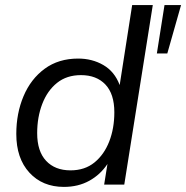

<svg xmlns="http://www.w3.org/2000/svg" viewBox="-20 -725 731 754"><path d="M231 9Q147 9 95.5 -47Q44 -103 44 -199Q44 -280 72.5 -347.5Q101 -415 155.5 -455Q210 -495 287 -495Q342 -495 386 -469.5Q430 -444 450 -391L499 -705H580L468 0H389L402 -81Q374 -39 330.5 -15Q287 9 231 9ZM257 -56Q313 -56 351 -87Q389 -118 409 -169.5Q429 -221 429 -284Q429 -356 394 -393Q359 -430 298 -430Q242 -430 204 -399.5Q166 -369 146 -317Q126 -265 126 -202Q126 -131 161 -93.5Q196 -56 257 -56ZM596 -515 626 -705H691L637 -515Z"/></svg>

Font: Nunito Sans
Style: Italic
Weight: 400
Italic angle: -9°
Designer: Vernon Adams
Foundry: Vernon Adams
Version: Version 3.006; ttfautohint (v1.8.3)